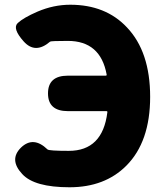

<svg xmlns="http://www.w3.org/2000/svg" viewBox="-20 -778 707 812"><path d="M74 -42Q17 -103 69 -154Q121 -204 181 -146Q187 -140 271 -140Q414 -140 434 -303Q435 -308 430 -308H267Q183 -308 183 -383Q183 -458 267 -458H427Q432 -458 431 -463Q405 -605 267 -605Q196 -605 192 -602Q129 -548 80 -603Q31 -658 55 -680.5Q79 -703 139 -729Q207 -758 277 -758Q427 -758 517 -662Q615 -559 615 -368.5Q615 -178 514 -77Q423 14 274 14Q125 14 74 -42Z"/></svg>

Font: Resource Han Rounded JP Heavy
Style: Regular
Weight: 900
Designer: Cyano Hao (round all glyphs); Ryoko NISHIZUKA 西塚涼子 (kana, bopomofo & ideographs); Paul D. Hunt (Latin, Greek & Cyrillic)
Foundry: Cyano Hao
Version: 0.990